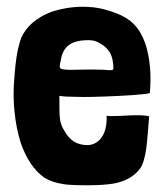

<svg xmlns="http://www.w3.org/2000/svg" viewBox="-20 -535 484 569"><path d="M246 14C272 14 298 12 317 9C349 3 375 -10 394 -34C403 -45 409 -66 413 -92C417 -120 419 -155 422 -190C409 -194 387 -194 364 -193C346 -192 328 -191 313 -191C306 -191 301 -191 296 -192C297 -162 291 -140 279 -125C269 -112 254 -105 239 -105C225 -105 211 -108 198 -116C187 -124 178 -134 171 -147C164 -158 160 -168 158 -180C156 -195 156 -211 156 -233V-251C166 -249 184 -248 207 -248C232 -247 262 -248 291 -249C350 -251 410 -255 424 -259C425 -272 426 -286 426 -300C426 -325 424 -350 419 -374C414 -400 405 -425 391 -446C370 -476 344 -492 290 -507C269 -513 246 -515 224 -515C193 -515 159 -509 130 -499C110 -491 92 -481 77 -468C63 -456 51 -441 43 -423C27 -379 25 -333 21 -284C20 -258 20 -231 23 -205C26 -173 32 -142 41 -113C56 -69 79 -31 112 -8C128 1 145 7 164 10C185 14 216 14 246 14ZM304 -327C295 -328 280 -329 253 -329C223 -329 202 -328 188 -328C177 -328 170 -329 165 -330C159 -331 157 -334 157 -338C157 -342 158 -346 159 -351C161 -362 163 -373 168 -382C171 -388 175 -394 181 -399C194 -410 213 -416 242 -416C257 -416 266 -413 277 -406C289 -400 299 -390 306 -379C313 -365 316 -350 316 -334C316 -328 315 -327 304 -327Z"/></svg>

Font: Londrina Solid CC
Style: CC
Weight: 400
Designer: Marcelo Magalhaes
Foundry: Tipos Pereira
Version: Version 1.003;FEAKit 1.0